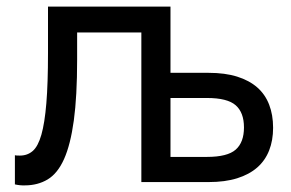

<svg xmlns="http://www.w3.org/2000/svg" viewBox="-20 -550 880 580"><path d="M55 10Q94 10 124 -8Q154 -26 173.5 -69.5Q193 -113 203 -186Q213 -259 213 -370V-452H407V0H610Q660 0 696.5 -11.5Q733 -23 757 -44Q781 -65 793 -95.5Q805 -126 805 -164Q805 -203 793 -234Q781 -265 757 -286Q733 -307 696.5 -318.5Q660 -330 610 -330H495V-530H125V-390Q125 -298 120 -238Q115 -178 105 -143Q95 -108 79 -94Q63 -80 40 -80Q28 -80 25 -81V7Q29 8 32.5 8.5Q36 9 40 9.5Q44 10 47.5 10Q51 10 55 10ZM495 -76V-254H605Q667 -254 692 -232Q717 -210 717 -165Q717 -120 692 -98Q667 -76 605 -76Z"/></svg>

Font: Golos Text VF
Style: Regular
Weight: 400
Designer: A.Korolkova, Vitaly Kuzmin
Foundry: ParaType Ltd
Version: Version 2.005